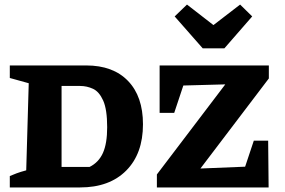

<svg xmlns="http://www.w3.org/2000/svg" viewBox="-20 -822 1251 842"><path d="M358 -535Q476 -535 541.5 -467Q607 -399 607 -277Q607 -148 533.5 -74Q460 0 331 0H23V-50Q37 -56 53 -62Q69 -68 95 -75L106 -457L23 -480V-535ZM373 -90Q413 -110 431.5 -151.5Q450 -193 450 -264Q450 -342 432.5 -381Q415 -420 388 -432.5Q361 -445 332 -445H250V-90ZM668 0V-57L968 -452L784 -447L744 -327H680V-535H1159V-478L859 -83L1055 -91L1093 -205H1156L1158 0ZM869 -610 746 -750 800 -802 916 -712 1033 -802 1086 -750 964 -610Z"/></svg>

Font: Piazzolla SC
Style: Bold
Weight: 700
Designer: Juan Pablo del Peral
Foundry: Huerta Tipografica
Version: Version 1.330